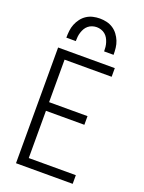

<svg xmlns="http://www.w3.org/2000/svg" viewBox="-179 -1064 857 1146"><g transform="rotate(20 250.0 -491.5)"><path d="M74 0V-735H434V-680H135V-410H379V-355H135V-55H434V0ZM100 -807Q100 -829 102.5 -851Q105 -873 113 -893Q121 -913 134.5 -931Q148 -949 166.5 -961Q185 -973 206.5 -978Q228 -983 250 -983Q272 -983 293.5 -978Q315 -973 333.5 -961Q352 -949 365.5 -931Q379 -913 387 -893Q395 -873 397.5 -851Q400 -829 400 -807H340Q340 -821 338.5 -835Q337 -849 332.5 -863Q328 -877 321 -889Q314 -901 303 -910Q292 -919 278 -923.5Q264 -928 250 -928Q236 -928 222 -923.5Q208 -919 197 -910Q186 -901 179 -889Q172 -877 167.5 -863Q163 -849 161.5 -835Q160 -821 160 -807Z"/></g></svg>

Font: Iosevka Term Light
Style: Regular
Weight: 300
Monospace: yes
Designer: Belleve Invis
Foundry: Belleve Invis
Version: Version 9.0.1; ttfautohint (v1.8.3)